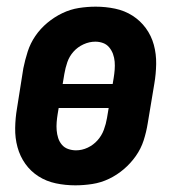

<svg xmlns="http://www.w3.org/2000/svg" viewBox="-20 -548 540 576"><path d="M206 8Q176 8 147.5 2Q119 -4 95.5 -19Q72 -34 56 -56.5Q40 -79 32.5 -106.5Q25 -134 25.5 -164Q26 -194 31 -223L50 -343Q55 -368 63 -393Q71 -418 86 -440Q101 -462 122 -479.5Q143 -497 167 -508.5Q191 -520 216.5 -524Q242 -528 267 -528Q297 -528 325.5 -522Q354 -516 377.5 -501Q401 -486 417.5 -463.5Q434 -441 441.5 -413.5Q449 -386 448.5 -356Q448 -326 443 -297L423 -177Q419 -152 411 -127Q403 -102 387.5 -80Q372 -58 351.5 -40.5Q331 -23 307 -11.5Q283 0 257 4Q231 8 206 8ZM168 -296H318L321 -314Q323 -326 324 -338.5Q325 -351 324 -363Q323 -375 319 -386Q315 -397 307.5 -406Q300 -415 289 -419Q278 -423 266 -423Q248 -423 230.5 -415Q213 -407 200.5 -393Q188 -379 182 -361.5Q176 -344 173 -326ZM208 -97Q226 -97 243 -105Q260 -113 272.5 -127Q285 -141 291.5 -158.5Q298 -176 301 -194L306 -224H156L153 -206Q151 -194 150 -181.5Q149 -169 150 -157Q151 -145 154.5 -134Q158 -123 165.5 -114Q173 -105 184.5 -101Q196 -97 208 -97Z"/></svg>

Font: Iosevka Curly Extrabold
Style: Italic
Weight: 800
Italic angle: -9°
Monospace: yes
Designer: Belleve Invis
Foundry: Belleve Invis
Version: Version 22.1.2; ttfautohint (v1.8.4)